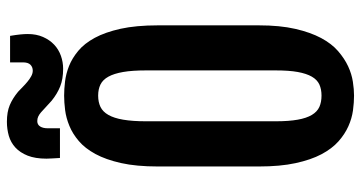

<svg xmlns="http://www.w3.org/2000/svg" viewBox="-267 -782 1056 562"><g transform="rotate(-90 261.0 -501.0)"><path d="M262.2 7.3C274.3 7.3 287.8 6.2 302.7 3.9C317.7 1.6 332.8 -3 347.9 -10C363 -17 377.8 -26.8 392.3 -39.3C406.8 -51.8 419.6 -68.4 430.7 -89.1C441.7 -109.8 450.7 -135 457.5 -164.8C464.4 -194.6 467.8 -230.1 467.8 -271.5V-566.9C467.8 -609.5 464.4 -645.9 457.8 -676C451.1 -706.1 442.2 -731.4 431.2 -751.7C420.1 -772.1 407.4 -788.2 393.1 -800C378.7 -811.9 364 -820.9 348.9 -826.9C333.7 -832.9 318.6 -836.8 303.5 -838.6C288.3 -840.4 274.6 -841.3 262.2 -841.3C249.2 -841.3 235 -840.3 219.7 -838.4C204.4 -836.4 189 -832.3 173.6 -825.9C158.1 -819.6 143.3 -810.4 129.2 -798.3C115 -786.3 102.4 -770.1 91.3 -749.8C80.2 -729.4 71.4 -704.3 64.7 -674.6C58 -644.8 54.7 -608.9 54.7 -566.9V-271.5C54.7 -229.8 57.9 -193.9 64.5 -163.8C71 -133.7 79.7 -108.4 90.6 -87.9C101.5 -67.4 114 -50.9 128.2 -38.3C142.3 -25.8 157.1 -16.1 172.4 -9.3C187.7 -2.4 203.1 2 218.8 4.2C234.4 6.3 248.9 7.3 262.2 7.3ZM262.2 -87.9C249.5 -87.9 238.4 -90 229 -94.2C219.6 -98.5 211.8 -105.8 205.6 -116.2C199.4 -126.6 194.7 -140.4 191.7 -157.5C188.6 -174.6 187 -196.1 187 -222.2V-601.6C187 -628.3 188.6 -650.6 191.7 -668.5C194.7 -686.4 199.4 -700.8 205.6 -711.7C211.8 -722.6 219.6 -730.3 229 -734.9C238.4 -739.4 249.5 -741.7 262.2 -741.7C274.6 -741.7 285.4 -739.4 294.7 -734.9C304 -730.3 311.6 -722.6 317.6 -711.7C323.6 -700.8 328.2 -686.4 331.3 -668.5C334.4 -650.6 335.9 -628.3 335.9 -601.6V-222.2C335.9 -196.1 334.4 -174.6 331.3 -157.5C328.2 -140.4 323.6 -126.6 317.6 -116.2C311.6 -105.8 304 -98.5 294.7 -94.2C285.4 -90 274.6 -87.9 262.2 -87.9ZM340.8 -844.2C353.8 -844.2 366.5 -846.4 378.9 -850.8C391.3 -855.2 402.1 -861.8 411.4 -870.6C420.7 -879.4 428.1 -890.2 433.8 -903.1C439.5 -915.9 442.4 -930.8 442.4 -947.8C442.4 -953.9 442 -961.2 441.2 -969.5C440.3 -977.8 439 -987.8 437 -999.5H359.4V-961.4C359.4 -951.7 357.1 -944.5 352.5 -939.9C348 -935.4 342.1 -933.1 335 -933.1C329.8 -933.1 324.5 -934.6 319.1 -937.5C313.7 -940.4 308.3 -944.1 303 -948.5C297.6 -952.9 292.4 -957.6 287.4 -962.6L273.4 -976.1C260.4 -986.8 247.3 -995 234.1 -1000.5C220.9 -1006 204.8 -1008.8 185.5 -1008.8C171.2 -1008.8 157.6 -1006.9 144.5 -1003.2C131.5 -999.4 120 -993 110.1 -983.9C100.2 -974.8 92.3 -962.8 86.4 -948C80.6 -933.2 77.6 -914.9 77.6 -893.1C77.6 -891.4 77.7 -888.8 77.9 -885.3C78 -881.7 78.2 -877.8 78.4 -873.8C78.5 -869.7 78.8 -865.8 79.1 -862.1C79.4 -858.3 79.6 -855.5 79.6 -853.5H166.5V-888.7C166.5 -898.4 168.3 -906.1 171.9 -911.6C175.5 -917.2 180.7 -919.9 187.5 -919.9C192.4 -919.9 196.8 -919 200.7 -917.2C204.6 -915.4 208.7 -912.8 212.9 -909.2C217.1 -905.6 221.9 -901.2 227.3 -896C232.7 -890.8 239.3 -884.8 247.1 -877.9C260.7 -866.9 274.7 -858.5 289.1 -852.8C303.4 -847.1 320.6 -844.2 340.8 -844.2Z"/></g></svg>

Font: Fjalla One
Style: Regular
Weight: 400
Designer: Irina Smirnova
Foundry: Irina Smirnova
Version: Version 1.001